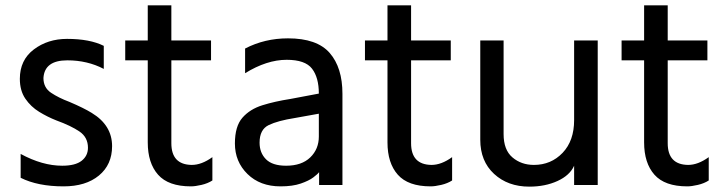

<svg xmlns="http://www.w3.org/2000/svg" viewBox="-20 -685 2702 716"><path d="M217 10Q121 10 57 -22V-111Q138 -67 212 -67Q261 -67 284.5 -85.5Q308 -104 308 -134Q308 -173 276.5 -194.5Q245 -216 190 -236Q157 -249 126 -268Q95 -287 74.5 -317Q54 -347 54 -391Q54 -461 106 -500.5Q158 -540 230 -540Q315 -540 367 -514V-428Q306 -460 231 -460Q146 -460 142 -394Q142 -358 170.5 -339Q199 -320 239 -305Q293 -282 322 -264Q398 -218 398 -140Q398 -71 349 -30.5Q300 10 217 10Z M692 10Q608 10 569.5 -33.5Q531 -77 531 -154V-460H447V-534H531V-665H619V-534H767V-460H619V-151Q619 -71 695 -70Q732 -70 772 -99V-12Q755 -1 731.5 4.5Q708 10 692 10Z M1047 -67Q1105 -67 1137 -98Q1169 -129 1169 -176V-261L1080 -245Q1016 -235 982 -218.5Q948 -202 948 -153Q948 -115 972 -91Q996 -67 1047 -67ZM1026 10Q950 10 903 -36Q856 -82 856 -150Q856 -214 884 -246Q912 -278 958.5 -292.5Q1005 -307 1063 -316L1169 -336Q1169 -396 1143.5 -429Q1118 -462 1049 -462Q975 -462 894 -412V-504Q967 -542 1054 -542Q1162 -542 1209.5 -487.5Q1257 -433 1257 -335V5H1170V-43Q1165 -36 1148.5 -23.5Q1132 -11 1101.5 -0.5Q1071 10 1026 10Z M1586 10Q1502 10 1463.5 -33.5Q1425 -77 1425 -154V-460H1341V-534H1425V-665H1513V-534H1661V-460H1513V-151Q1513 -71 1589 -70Q1626 -70 1666 -99V-12Q1649 -1 1625.5 4.5Q1602 10 1586 10Z M1954 11Q1874 11 1822.5 -36.5Q1771 -84 1771 -164V-534H1858V-185Q1858 -126 1891 -98Q1924 -70 1971 -70Q2035 -70 2078 -115Q2121 -160 2121 -237V-534H2209V5H2121V-67Q2105 -31 2059 -10Q2013 11 1954 11Z M2543 10Q2459 10 2420.5 -33.5Q2382 -77 2382 -154V-460H2298V-534H2382V-665H2470V-534H2618V-460H2470V-151Q2470 -71 2546 -70Q2583 -70 2623 -99V-12Q2606 -1 2582.5 4.5Q2559 10 2543 10Z"/></svg>

Font: LXGW 975 Gothic SC
Style: Regular
Weight: 400
Version: Version 2.01;February 25, 2021